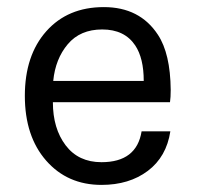

<svg xmlns="http://www.w3.org/2000/svg" viewBox="-20 -510 555 541"><path d="M425 -412Q460 -359 461 -257Q461 -235 459 -222H129Q129 -148 165 -100.5Q201 -53 266 -53Q365 -53 379 -140H460Q449 -68 396.5 -28.5Q344 11 266 11Q170 11 110 -57.5Q50 -126 50 -240Q50 -354 110.5 -422Q171 -490 272.5 -490Q374 -490 425 -412ZM130 -282H385Q385 -346 361 -382Q331 -427 268 -427Q206 -427 171 -385.5Q136 -344 130 -282Z"/></svg>

Font: Karmilla
Style: Regular
Weight: 400
Designer: Jonathan Pinhorn
Version: Version 1.000